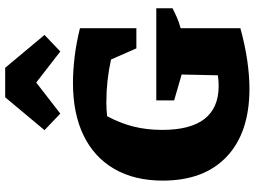

<svg xmlns="http://www.w3.org/2000/svg" viewBox="-141 -831 984 742"><g transform="rotate(-90 351.0 -460.0)"><path d="M379 12Q210 12 117 -75.5Q24 -163 24 -323Q24 -432 69 -510Q114 -588 198.5 -629Q283 -670 401 -670Q449 -670 503 -663.5Q557 -657 613 -643V-425H535L492 -523Q410 -541 327 -541Q299 -541 273 -538Q246 -488 233 -436.5Q220 -385 220 -325Q220 -107 390 -107Q410 -107 431 -110L434 -250L334 -279V-348H690V-285Q674 -277 655 -268.5Q636 -260 613 -254V-23Q547 -5 488.5 3.5Q430 12 379 12ZM460 -932 587 -780 523 -719 403 -812 283 -719 219 -780 346 -932Z"/></g></svg>

Font: Piazzolla ExtraBold
Style: Regular
Weight: 800
Designer: Juan Pablo del Peral
Foundry: Huerta Tipografica
Version: Version 1.330